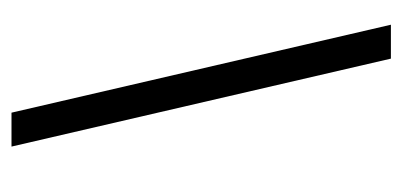

<svg xmlns="http://www.w3.org/2000/svg" viewBox="-203 -497 700 334"><g transform="rotate(90 147.0 -330.0)"><path d="M23 -660H82L235 0H176Z"/></g></svg>

Font: Cairo Light
Style: Italic
Weight: 300
Italic angle: -13°
Designer: Mohamed Gaber, Accademia di Belle Arti di Urbino and others
Foundry: Kief Type Foundry, Accademia di Belle Arti di Urbino and others
Version: Version 3.011